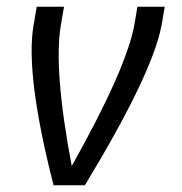

<svg xmlns="http://www.w3.org/2000/svg" viewBox="-20 -550 540 570"><path d="M139 0Q54 -333 80 -477L89 -530H170L161 -477Q138 -347 193 -57Q356 -348 379 -477L388 -530H469L460 -477Q434 -333 232 0Z"/></svg>

Font: Iosevka SS08
Style: Italic
Weight: 400
Italic angle: -10°
Monospace: yes
Designer: Belleve Invis
Foundry: Belleve Invis
Version: 2.1.0; ttfautohint (v1.8.2)